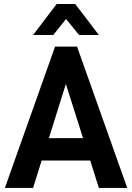

<svg xmlns="http://www.w3.org/2000/svg" viewBox="-20 -918 645 938"><path d="M420.9 -133.8H183.6L141.6 0H3.9L249 -690.4H356.4L601.6 0H462.9ZM385.7 -243.2 301.8 -507.8 218.8 -243.2ZM256.8 -898.4H347.7L462.9 -747.1H366.2L302.7 -825.2L240.2 -747.1H141.6Z"/></svg>

Font: Altinn-DIN
Style: DIN-Bold
Weight: 700
Designer: Charles Nix
Foundry: Altinn
Version: Version 2.00